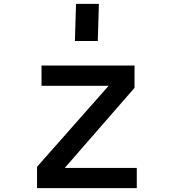

<svg xmlns="http://www.w3.org/2000/svg" viewBox="-20 -980 905 1000"><path d="M376 -960 370.1 -766.6H489.3L495.1 -960ZM172.9 0H692.4V-105.5H317.4L680.7 -522.5V-638.7H196.3V-533.2H545.9L172.9 -111.3Z"/></svg>

Font: OCR-B
Style: Regular
Weight: 400
Version: 1.1